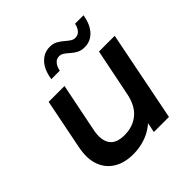

<svg xmlns="http://www.w3.org/2000/svg" viewBox="-195 -906 1071 1071"><g transform="rotate(-45 340.5 -370.0)"><path d="M258 7Q191 7 143.5 -21.5Q96 -50 76 -104.5Q56 -159 72 -238L131 -534H256L197 -241Q185 -176 209.5 -139.5Q234 -103 299 -103Q366 -103 411.5 -141Q457 -179 472 -257L528 -534H652L546 0H427L439 -58Q413 -35 382 -20Q324 7 258 7ZM489 -607Q463 -607 444.5 -616.5Q426 -626 411 -639.5Q396 -653 382 -663Q368 -673 352 -673Q331 -673 317 -656.5Q303 -640 298 -613H231Q241 -678 273.5 -712.5Q306 -747 353 -747Q378 -747 396.5 -737Q415 -727 430 -714Q445 -701 459 -691Q473 -681 489 -681Q511 -681 525 -697.5Q539 -714 543 -738H610Q600 -676 568 -641.5Q536 -607 489 -607Z"/></g></svg>

Font: Montserrat Thin SemiBold
Style: Italic
Weight: 600
Italic angle: -11.3°
Version: Version 9.000